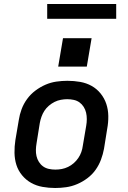

<svg xmlns="http://www.w3.org/2000/svg" viewBox="-20 -932 640 960"><path d="M256 8Q224 8 193 2.5Q162 -3 136 -17.5Q110 -32 90.5 -55.5Q71 -79 62 -107.5Q53 -136 52.5 -168Q52 -200 57 -232L74 -332Q78 -359 88 -386Q98 -413 115.5 -437Q133 -461 157 -479Q181 -497 207.5 -508.5Q234 -520 262 -524Q290 -528 317 -528Q350 -528 381 -522.5Q412 -517 438 -502.5Q464 -488 483 -464.5Q502 -441 511.5 -412.5Q521 -384 521.5 -352Q522 -320 516 -288L500 -188Q495 -161 485 -134Q475 -107 458 -83Q441 -59 417 -41Q393 -23 366 -11.5Q339 0 311 4Q283 8 256 8ZM257 -84Q273 -84 289 -87Q305 -90 320.5 -97.5Q336 -105 349 -116.5Q362 -128 371.5 -142Q381 -156 386.5 -171.5Q392 -187 394 -203L411 -303Q414 -320 414 -336.5Q414 -353 410.5 -368.5Q407 -384 398.5 -397.5Q390 -411 377.5 -420Q365 -429 349 -432.5Q333 -436 316 -436Q301 -436 284.5 -433Q268 -430 253 -422.5Q238 -415 224.5 -403.5Q211 -392 202 -378Q193 -364 187.5 -348.5Q182 -333 179 -317L163 -217Q160 -200 159.5 -183.5Q159 -167 162.5 -151.5Q166 -136 174.5 -122.5Q183 -109 195.5 -100Q208 -91 224 -87.5Q240 -84 257 -84ZM271 -599 295 -741H438L414 -599ZM216 -838V-912H561V-838Z"/></svg>

Font: Iosevka SS04 Semibold Extended
Style: Italic
Weight: 600
Width: 7
Italic angle: -9°
Monospace: yes
Designer: Belleve Invis
Foundry: Belleve Invis
Version: Version 19.0.0; ttfautohint (v1.8.4)